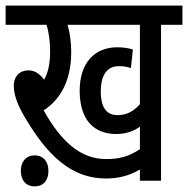

<svg xmlns="http://www.w3.org/2000/svg" viewBox="-20 -642 668 682"><path d="M552 -554H628V-622H0V-554H145C154 -527 158 -493 158 -459C158 -413 150 -383 137 -359C121 -380 103 -392 82 -392C45 -392 29 -366 29 -338C29 -309 39 -276 65 -231C149 -86 236 -8 356 -8C396 -8 437 -16 477 -40V0H552ZM398 -233C363 -233 338 -254 338 -317C338 -375 360 -407 402 -407C417 -407 433 -405 445 -400L452 -466C438 -471 419 -474 396 -474C315 -474 263 -417 263 -320C263 -217 313 -166 393 -166C427 -166 455 -176 477 -192V-112C435 -84 399 -77 357 -77C268 -77 199 -136 135 -250C191 -286 233 -351 233 -457C233 -490 228 -528 220 -554H477V-272C457 -249 432 -233 398 -233ZM54 -35C54 -2 72 20 103 20C135 20 152 -2 152 -35C152 -67 135 -90 103 -90C72 -90 54 -67 54 -35Z"/></svg>

Font: Noto Sans Devanagari UI ExtraCondensed
Style: Regular
Weight: 400
Width: 2
Designer: Jelle Bosma - Monotype Design Team
Foundry: Monotype Imaging Inc.
Version: Version 2.003